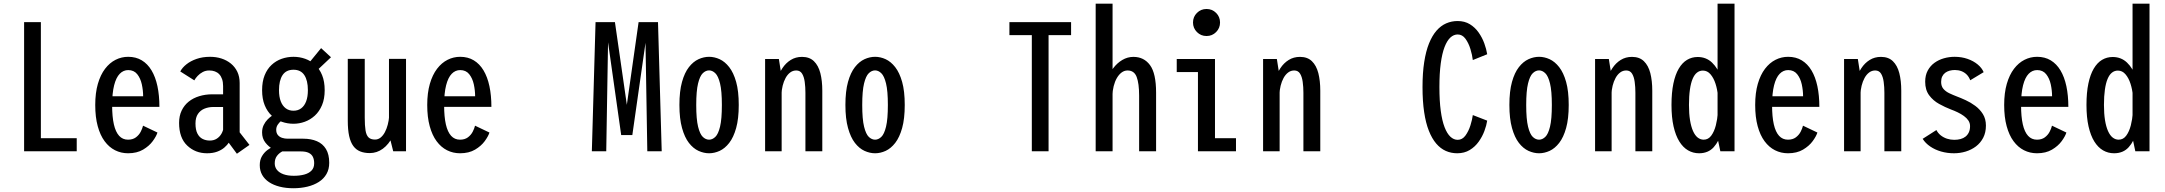

<svg xmlns="http://www.w3.org/2000/svg" viewBox="-20 -820 11740 1041"><path d="M201.6 -70.6H396V0H110.7V-700H201.6Z M570.4 -298.1H756.1Q756.1 -330 748.9 -362.9Q741.6 -395.8 723.9 -417.9Q706.1 -440 675.1 -440Q648.7 -440 629.2 -419.9Q609.6 -399.9 598.8 -357.6Q588 -315.4 588 -248.9Q588 -187.1 597.4 -145.7Q606.9 -104.3 626 -83.5Q645.1 -62.7 674.1 -62.7Q699.9 -62.7 716.7 -75.2Q733.5 -87.7 742.8 -105.5Q752 -123.2 755.6 -138.6L833.7 -101.4Q827.4 -81 808.1 -54.7Q788.9 -28.4 755.7 -8.7Q722.4 11 674.1 11Q636.1 11 603.7 -5.4Q571.3 -21.7 547.2 -54.4Q523.1 -87 509.8 -136.1Q496.4 -185.1 496.4 -250.6Q496.4 -316.3 510.6 -365.4Q524.8 -414.4 549.6 -447Q574.5 -479.6 606.7 -495.8Q638.9 -512 675 -512Q717.1 -512 748.7 -492.9Q780.4 -473.8 801.6 -438.4Q822.9 -402.9 833.6 -352.8Q844.3 -302.6 844.3 -240.4H570.4Z M1264.4 13.6 1198.4 -75.6 1250 -140.1 1332.6 -34.3ZM1192.6 -131.6 1238.1 -78.7Q1232.9 -64.9 1222.6 -49.3Q1212.4 -33.7 1196.4 -19.9Q1180.4 -6.1 1157.2 2.4Q1134 11 1102.3 11Q1039 11 995 -30.8Q951 -72.5 951 -153.6Q951 -191.6 964.9 -220.5Q978.7 -249.4 1003.1 -269Q1027.6 -288.6 1060.6 -298.6Q1093.6 -308.7 1131.6 -308.7H1200.8V-239.9H1136.4Q1110.9 -239.9 1088.9 -231Q1066.9 -222.2 1053.4 -202.6Q1039.9 -183 1039.9 -150.6Q1039.9 -116.4 1050.3 -96Q1060.7 -75.6 1078.4 -66.8Q1096 -57.9 1117.7 -57.9Q1139.2 -57.9 1155.2 -68.1Q1171.2 -78.3 1180.8 -95.1Q1190.4 -111.9 1192.6 -131.6ZM1119.1 -512Q1151.9 -512 1180.6 -502.8Q1209.4 -493.5 1231.8 -475.4Q1254.1 -457.2 1266.8 -430.8Q1279.4 -404.3 1279.4 -369.9V-77.4L1189.6 -94.1V-353.3Q1189.6 -375.1 1184 -391.2Q1178.5 -407.3 1168.6 -417.6Q1158.8 -427.9 1145 -432.9Q1131.3 -437.9 1114.6 -437.9Q1094.9 -437.9 1079.1 -429.4Q1063.2 -420.9 1051.7 -408.6Q1040.1 -396.4 1033.6 -384.3L957.4 -432.6Q968.2 -453.3 990.9 -471.4Q1013.5 -489.4 1046 -500.7Q1078.6 -512 1119.1 -512Z M1571.3 -149Q1538.2 -149 1507.7 -159.8Q1477.2 -170.6 1453.1 -192.9Q1429.1 -215.2 1415.1 -249.6Q1401.1 -283.9 1401.1 -331Q1401.1 -377.9 1414.9 -412Q1428.7 -446.1 1452.6 -468.2Q1476.5 -490.4 1507.1 -501.2Q1537.8 -512 1571.3 -512Q1604.5 -512 1634.8 -501.2Q1665.1 -490.4 1689 -468.2Q1712.9 -446.1 1726.6 -412Q1740.4 -377.9 1740.4 -331Q1740.4 -283.9 1725.8 -249.6Q1711.2 -215.2 1686.8 -192.9Q1662.3 -170.6 1632.4 -159.8Q1602.4 -149 1571.3 -149ZM1571.3 -219.7Q1595.7 -219.7 1613.2 -232.9Q1630.7 -246 1640 -270.8Q1649.3 -295.6 1649.3 -331Q1649.3 -383.6 1630 -412.8Q1610.7 -441.9 1571.3 -441.9Q1531.4 -441.9 1512 -412.8Q1492.7 -383.6 1492.7 -331Q1492.7 -295.6 1502.1 -270.8Q1511.6 -246 1529.1 -232.9Q1546.6 -219.7 1571.3 -219.7ZM1676.4 -417 1636.4 -455.6 1721 -559.1 1774.6 -509.6ZM1624.7 -68Q1666.6 -68 1698.2 -54.4Q1729.8 -40.9 1747.4 -12Q1765 16.9 1765 62.6Q1765 97.5 1750.2 123.4Q1735.4 149.3 1708.7 166.4Q1682 183.5 1646.7 192Q1611.4 200.6 1570.3 200.6Q1529.9 200.6 1496.4 192.1Q1462.9 183.6 1438.8 167.6Q1414.6 151.6 1401.5 128.4Q1388.4 105.1 1388.4 75.5Q1388.4 46.9 1400.5 26.5Q1412.6 6.2 1430.7 -7.1Q1448.7 -20.4 1467 -28Q1485.3 -35.6 1497.1 -38.7L1546 -12.4Q1528.7 -8.4 1511 0.7Q1493.4 9.7 1481.5 25.5Q1469.6 41.3 1469.6 65.9Q1469.6 86.1 1481.7 101.2Q1493.9 116.3 1516.9 124.7Q1540 133.1 1572.9 133.1Q1604.4 133.1 1629.4 126.5Q1654.4 119.8 1668.9 105Q1683.4 90.1 1683.4 65.4Q1683.4 44.9 1676.4 30.5Q1669.3 16.1 1653.6 8.6Q1637.9 1 1612 1H1501.6Q1484.3 1 1460.6 -11.4Q1436.9 -23.8 1419 -46.7Q1401 -69.6 1401 -101.6Q1401 -124.4 1409.7 -142.1Q1418.4 -159.9 1431.4 -172.9Q1444.4 -186 1457.5 -194.5Q1470.6 -202.9 1478.9 -207.4L1525 -178.7Q1515.1 -173.2 1504.1 -164.2Q1493 -155.2 1485.3 -143.1Q1477.6 -131 1477.6 -116.4Q1477.6 -98.9 1486.3 -88.2Q1495.1 -77.4 1509.3 -72.7Q1523.6 -68 1539.6 -68Z M1984.9 10Q1955.5 10 1933 1Q1910.5 -8 1895.6 -28.3Q1880.6 -48.6 1873.1 -82.4Q1865.6 -116.1 1865.6 -166.1V-501H1957.6V-182.3Q1957.6 -138.6 1961.9 -112.4Q1966.3 -86.3 1978.4 -74.8Q1990.4 -63.3 2013.2 -63.3Q2030.1 -63.3 2043.6 -74.1Q2057.1 -85 2066.8 -103.3Q2076.5 -121.6 2082.3 -143.9Q2088.1 -166.1 2089.8 -188.5L2139.3 -185.3Q2131.7 -124.4 2109.8 -80.7Q2087.8 -37 2055.6 -13.5Q2023.4 10 1984.9 10ZM2111.9 0 2089 -91.5V-501H2181.4V0Z M2370.4 -298.1H2556.1Q2556.1 -330 2548.9 -362.9Q2541.6 -395.8 2523.9 -417.9Q2506.1 -440 2475.1 -440Q2448.7 -440 2429.2 -419.9Q2409.6 -399.9 2398.8 -357.6Q2388 -315.4 2388 -248.9Q2388 -187.1 2397.4 -145.7Q2406.9 -104.3 2426 -83.5Q2445.1 -62.7 2474.1 -62.7Q2499.9 -62.7 2516.7 -75.2Q2533.5 -87.7 2542.8 -105.5Q2552 -123.2 2555.6 -138.6L2633.7 -101.4Q2627.4 -81 2608.1 -54.7Q2588.9 -28.4 2555.7 -8.7Q2522.4 11 2474.1 11Q2436.1 11 2403.7 -5.4Q2371.3 -21.7 2347.2 -54.4Q2323.1 -87 2309.8 -136.1Q2296.4 -185.1 2296.4 -250.6Q2296.4 -316.3 2310.6 -365.4Q2324.8 -414.4 2349.6 -447Q2374.5 -479.6 2406.7 -495.8Q2438.9 -512 2475 -512Q2517.1 -512 2548.7 -492.9Q2580.4 -473.8 2601.6 -438.4Q2622.9 -402.9 2633.6 -352.8Q2644.3 -302.6 2644.3 -240.4H2370.4Z M3363 -87.6 3379 -254.3 3442.4 -700H3486.6L3482.3 -605.1L3408.4 -87.6ZM3188.9 0 3209 -700H3278.6L3267 0ZM3348 -87.6 3274.7 -605.1 3269.6 -700H3314.1L3378.3 -254.3L3394 -87.6ZM3489.6 0 3478 -700H3547.6L3567.7 0Z M3824.6 11Q3796 11 3767.3 -2Q3738.6 -15.1 3715.3 -45.1Q3692 -75.1 3677.9 -125.8Q3663.7 -176.4 3663.7 -251Q3663.7 -325.6 3677.8 -375.9Q3691.8 -426.1 3715.2 -456Q3738.6 -485.9 3767.2 -499Q3795.8 -512 3824.6 -512Q3853.4 -512 3881.9 -499Q3910.3 -485.9 3933.7 -456Q3957.1 -426.1 3971.3 -375.9Q3985.4 -325.6 3985.4 -251Q3985.4 -176.4 3971.3 -125.8Q3957.1 -75.1 3933.7 -45.1Q3910.3 -15.1 3881.9 -2Q3853.4 11 3824.6 11ZM3824.6 -62.7Q3842.4 -62.7 3858.2 -77.6Q3874.1 -92.6 3884 -133.2Q3893.9 -173.8 3893.9 -251Q3893.9 -326.9 3884 -367.4Q3874.1 -407.9 3858.2 -423.1Q3842.4 -438.3 3824.6 -438.3Q3806.3 -438.3 3790.5 -423.1Q3774.6 -407.9 3764.8 -367.4Q3754.9 -326.9 3754.9 -251Q3754.9 -173.8 3764.9 -133.2Q3774.9 -92.6 3790.7 -77.6Q3806.5 -62.7 3824.6 -62.7Z M4128.3 0Q4128.3 -109 4128.3 -184Q4128.3 -259 4128.3 -308Q4128.3 -357 4128.3 -387.2Q4128.3 -417.5 4128.3 -436Q4128.3 -454.5 4128.3 -468.8Q4128.3 -483 4128.3 -500H4203L4218 -404.1V0ZM4346.9 0V-317.1Q4346.9 -348.3 4343.1 -375.9Q4339.4 -403.6 4328.8 -420.7Q4318.2 -437.9 4297.2 -437.9Q4278.7 -437.9 4264.2 -426.9Q4249.6 -415.9 4239.4 -397.2Q4229.2 -378.6 4223.5 -355.4Q4217.8 -332.2 4217.2 -308L4183.4 -312.3Q4183.6 -350.3 4193.4 -385.9Q4203.1 -421.6 4221.8 -449.9Q4240.4 -478.3 4267.2 -494.9Q4294 -511.6 4328.4 -511.6Q4368.9 -511.6 4393 -488.2Q4417.1 -464.9 4427.8 -423.7Q4438.4 -382.4 4438.4 -328V0Z M4724.6 11Q4696 11 4667.3 -2Q4638.6 -15.1 4615.3 -45.1Q4592 -75.1 4577.9 -125.8Q4563.7 -176.4 4563.7 -251Q4563.7 -325.6 4577.8 -375.9Q4591.8 -426.1 4615.2 -456Q4638.6 -485.9 4667.2 -499Q4695.8 -512 4724.6 -512Q4753.4 -512 4781.9 -499Q4810.3 -485.9 4833.7 -456Q4857.1 -426.1 4871.3 -375.9Q4885.4 -325.6 4885.4 -251Q4885.4 -176.4 4871.3 -125.8Q4857.1 -75.1 4833.7 -45.1Q4810.3 -15.1 4781.9 -2Q4753.4 11 4724.6 11ZM4724.6 -62.7Q4742.4 -62.7 4758.2 -77.6Q4774.1 -92.6 4784 -133.2Q4793.9 -173.8 4793.9 -251Q4793.9 -326.9 4784 -367.4Q4774.1 -407.9 4758.2 -423.1Q4742.4 -438.3 4724.6 -438.3Q4706.3 -438.3 4690.5 -423.1Q4674.6 -407.9 4664.8 -367.4Q4654.9 -326.9 4654.9 -251Q4654.9 -173.8 4664.9 -133.2Q4674.9 -92.6 4690.7 -77.6Q4706.5 -62.7 4724.6 -62.7Z M5787.3 -700V-629.4H5665.2V0H5574.4V-629.4H5452.9V-700Z M6156.2 0V-301.4Q6156.2 -367.5 6142.9 -402.7Q6129.5 -437.9 6093.5 -437.9Q6076 -437.9 6061.3 -427Q6046.6 -416.1 6035.5 -396.9Q6024.4 -377.8 6018.2 -352.8Q6011.9 -327.7 6011.4 -299.4L5969.1 -308Q5969.4 -347.7 5981.6 -384.3Q5993.9 -420.9 6015.3 -449.6Q6036.7 -478.3 6065 -494.9Q6093.2 -511.6 6125.4 -511.6Q6182.4 -511.6 6215.3 -466.8Q6248.2 -422.1 6248.2 -317.6V0ZM5920.6 0V-800H6012.2V0Z M6521.6 -624.7Q6491.1 -624.7 6469.7 -646.1Q6448.3 -667.5 6448.3 -698Q6448.3 -728.8 6469.7 -750Q6491.1 -771.3 6521.6 -771.3Q6552.4 -771.3 6573.6 -750Q6594.9 -728.8 6594.9 -698Q6594.9 -667.5 6573.6 -646.1Q6552.4 -624.7 6521.6 -624.7ZM6567.5 -70.6H6681.4V0H6475.1V-429.4H6360.1V-500H6567.5Z M6828.3 0Q6828.3 -109 6828.3 -184Q6828.3 -259 6828.3 -308Q6828.3 -357 6828.3 -387.2Q6828.3 -417.5 6828.3 -436Q6828.3 -454.5 6828.3 -468.8Q6828.3 -483 6828.3 -500H6903L6918 -404.1V0ZM7046.9 0V-317.1Q7046.9 -348.3 7043.1 -375.9Q7039.4 -403.6 7028.8 -420.7Q7018.2 -437.9 6997.2 -437.9Q6978.7 -437.9 6964.2 -426.9Q6949.6 -415.9 6939.4 -397.2Q6929.2 -378.6 6923.5 -355.4Q6917.8 -332.2 6917.2 -308L6883.4 -312.3Q6883.6 -350.3 6893.4 -385.9Q6903.1 -421.6 6921.8 -449.9Q6940.4 -478.3 6967.2 -494.9Q6994 -511.6 7028.4 -511.6Q7068.9 -511.6 7093 -488.2Q7117.1 -464.9 7127.8 -423.7Q7138.4 -382.4 7138.4 -328V0Z M7880.7 11Q7847.8 11 7819 -1.7Q7790.3 -14.4 7767.1 -41.4Q7743.9 -68.5 7727.2 -110.7Q7710.4 -152.9 7701.6 -212Q7692.7 -271.1 7692.7 -348Q7692.7 -424.9 7701.9 -483.6Q7711 -542.4 7728 -584.6Q7745.1 -626.8 7768.5 -653.7Q7792 -680.6 7821 -693.3Q7850.1 -706 7883 -706Q7921.1 -706 7949.4 -688.7Q7977.6 -671.4 7996.9 -643.8Q8016.3 -616.2 8027.6 -585.1Q8039 -554 8043.4 -525.9L7965.4 -494.4Q7962.4 -521.5 7952.5 -553.9Q7942.6 -586.4 7925.6 -609.8Q7908.6 -633.1 7883.4 -633.1Q7861.8 -633.1 7843.8 -616.5Q7825.8 -599.9 7812.3 -565.2Q7798.9 -530.4 7791.6 -476.5Q7784.3 -422.5 7784.3 -348Q7784.3 -273.3 7791.6 -219.1Q7798.9 -164.9 7812.4 -130.1Q7826 -95.3 7844 -78.6Q7862 -61.9 7883.4 -61.9Q7908.6 -61.9 7925.6 -85.3Q7942.6 -108.7 7952.5 -140.3Q7962.4 -171.9 7965.4 -196.1L8043.4 -165.9Q8039.6 -140.2 8028.2 -109.7Q8016.9 -79.2 7997.2 -51.7Q7977.6 -24.1 7948.6 -6.6Q7919.7 11 7880.7 11Z M8324.6 11Q8296 11 8267.3 -2Q8238.6 -15.1 8215.3 -45.1Q8192 -75.1 8177.9 -125.8Q8163.7 -176.4 8163.7 -251Q8163.7 -325.6 8177.8 -375.9Q8191.8 -426.1 8215.2 -456Q8238.6 -485.9 8267.2 -499Q8295.8 -512 8324.6 -512Q8353.4 -512 8381.9 -499Q8410.3 -485.9 8433.7 -456Q8457.1 -426.1 8471.3 -375.9Q8485.4 -325.6 8485.4 -251Q8485.4 -176.4 8471.3 -125.8Q8457.1 -75.1 8433.7 -45.1Q8410.3 -15.1 8381.9 -2Q8353.4 11 8324.6 11ZM8324.6 -62.7Q8342.4 -62.7 8358.2 -77.6Q8374.1 -92.6 8384 -133.2Q8393.9 -173.8 8393.9 -251Q8393.9 -326.9 8384 -367.4Q8374.1 -407.9 8358.2 -423.1Q8342.4 -438.3 8324.6 -438.3Q8306.3 -438.3 8290.5 -423.1Q8274.6 -407.9 8264.8 -367.4Q8254.9 -326.9 8254.9 -251Q8254.9 -173.8 8264.9 -133.2Q8274.9 -92.6 8290.7 -77.6Q8306.5 -62.7 8324.6 -62.7Z M8628.3 0Q8628.3 -109 8628.3 -184Q8628.3 -259 8628.3 -308Q8628.3 -357 8628.3 -387.2Q8628.3 -417.5 8628.3 -436Q8628.3 -454.5 8628.3 -468.8Q8628.3 -483 8628.3 -500H8703L8718 -404.1V0ZM8846.9 0V-317.1Q8846.9 -348.3 8843.1 -375.9Q8839.4 -403.6 8828.8 -420.7Q8818.2 -437.9 8797.2 -437.9Q8778.7 -437.9 8764.2 -426.9Q8749.6 -415.9 8739.4 -397.2Q8729.2 -378.6 8723.5 -355.4Q8717.8 -332.2 8717.2 -308L8683.4 -312.3Q8683.6 -350.3 8693.4 -385.9Q8703.1 -421.6 8721.8 -449.9Q8740.4 -478.3 8767.2 -494.9Q8794 -511.6 8828.4 -511.6Q8868.9 -511.6 8893 -488.2Q8917.1 -464.9 8927.8 -423.7Q8938.4 -382.4 8938.4 -328V0Z M9192.1 11Q9159.8 11 9132.5 -4.8Q9105.1 -20.6 9085.1 -52.9Q9065.1 -85.1 9053.8 -134.6Q9042.6 -184 9042.6 -251Q9042.6 -318 9052.9 -367Q9063.2 -416.1 9082.1 -448Q9100.9 -479.9 9127 -495.5Q9153.1 -511 9184.6 -511Q9230.7 -511 9262.5 -480.6Q9294.3 -450.1 9310.8 -401.2Q9327.3 -352.3 9327.3 -296.3L9293.8 -303.4Q9291.2 -335.4 9281.3 -366.2Q9271.4 -397 9254.2 -417.1Q9237.1 -437.3 9212.9 -437.3Q9194.8 -437.3 9180.8 -426.2Q9166.7 -415.1 9157.1 -392.2Q9147.5 -369.3 9142.5 -334.2Q9137.4 -299.1 9137.4 -251Q9137.4 -203.8 9143.1 -168.4Q9148.9 -133.1 9159.4 -109.5Q9169.9 -85.9 9184.6 -74.3Q9199.4 -62.7 9217.1 -62.7Q9242.2 -62.7 9258.3 -84.7Q9274.4 -106.7 9283 -140.2Q9291.5 -173.7 9293.8 -208.6L9327.3 -213.4Q9327.3 -157.4 9314.2 -106.1Q9301.1 -54.7 9271.5 -21.9Q9241.8 11 9192.1 11ZM9307.4 0 9292.4 -71V-800H9384.4V0Z M9570.4 -298.1H9756.1Q9756.1 -330 9748.9 -362.9Q9741.6 -395.8 9723.9 -417.9Q9706.1 -440 9675.1 -440Q9648.7 -440 9629.2 -419.9Q9609.6 -399.9 9598.8 -357.6Q9588 -315.4 9588 -248.9Q9588 -187.1 9597.4 -145.7Q9606.9 -104.3 9626 -83.5Q9645.1 -62.7 9674.1 -62.7Q9699.9 -62.7 9716.7 -75.2Q9733.5 -87.7 9742.8 -105.5Q9752 -123.2 9755.6 -138.6L9833.7 -101.4Q9827.4 -81 9808.1 -54.7Q9788.9 -28.4 9755.7 -8.7Q9722.4 11 9674.1 11Q9636.1 11 9603.7 -5.4Q9571.3 -21.7 9547.2 -54.4Q9523.1 -87 9509.8 -136.1Q9496.4 -185.1 9496.4 -250.6Q9496.4 -316.3 9510.6 -365.4Q9524.8 -414.4 9549.6 -447Q9574.5 -479.6 9606.7 -495.8Q9638.9 -512 9675 -512Q9717.1 -512 9748.7 -492.9Q9780.4 -473.8 9801.6 -438.4Q9822.9 -402.9 9833.6 -352.8Q9844.3 -302.6 9844.3 -240.4H9570.4Z M9978.3 0Q9978.3 -109 9978.3 -184Q9978.3 -259 9978.3 -308Q9978.3 -357 9978.3 -387.2Q9978.3 -417.5 9978.3 -436Q9978.3 -454.5 9978.3 -468.8Q9978.3 -483 9978.3 -500H10053L10068 -404.1V0ZM10196.9 0V-317.1Q10196.9 -348.3 10193.1 -375.9Q10189.4 -403.6 10178.8 -420.7Q10168.2 -437.9 10147.2 -437.9Q10128.7 -437.9 10114.2 -426.9Q10099.6 -415.9 10089.4 -397.2Q10079.2 -378.6 10073.5 -355.4Q10067.8 -332.2 10067.2 -308L10033.4 -312.3Q10033.6 -350.3 10043.4 -385.9Q10053.1 -421.6 10071.8 -449.9Q10090.4 -478.3 10117.2 -494.9Q10144 -511.6 10178.4 -511.6Q10218.9 -511.6 10243 -488.2Q10267.1 -464.9 10277.8 -423.7Q10288.4 -382.4 10288.4 -328V0Z M10574.4 11Q10537.3 11 10504.1 1.4Q10470.9 -8.2 10445.2 -25.9Q10419.4 -43.5 10404.4 -67.3L10478.9 -114.9Q10487.6 -98.1 10502.4 -86.2Q10517.3 -74.4 10536.1 -68.1Q10555 -61.9 10575.9 -61.9Q10594.1 -61.9 10609.8 -66.1Q10625.5 -70.3 10637 -79.5Q10648.4 -88.7 10654.9 -102.7Q10661.4 -116.6 10661.4 -136.1Q10661.4 -152.9 10652.4 -166.5Q10643.3 -180.1 10628 -191.1Q10612.8 -202.2 10594.4 -211Q10575.9 -219.9 10557.4 -226.6Q10526.1 -238.6 10493.9 -256.4Q10461.6 -274.1 10439.9 -303.1Q10418.1 -332.1 10418.1 -376.9Q10418.1 -411.9 10431.9 -437.4Q10445.6 -462.8 10468.4 -479.4Q10491.3 -495.9 10519.8 -504Q10548.2 -512 10577.7 -512Q10615.7 -512 10647.9 -500.7Q10680.1 -489.4 10702.8 -470.5Q10725.5 -451.6 10735.1 -428.7L10662.4 -384.8Q10655.4 -403.6 10643 -415.9Q10630.6 -428.2 10614.3 -434.3Q10597.9 -440.4 10579.2 -440.4Q10564.2 -440.4 10550.7 -436.8Q10537.2 -433.1 10526.8 -425.4Q10516.4 -417.6 10510.5 -405.4Q10504.6 -393.1 10504.6 -375.8Q10504.6 -352.6 10516.9 -338.2Q10529.3 -323.7 10549 -314.4Q10568.8 -305 10590.1 -296.9Q10611 -289.1 10637.8 -276.8Q10664.6 -264.6 10689.6 -246.1Q10714.7 -227.6 10731.1 -201.4Q10747.4 -175.1 10747.4 -139.1Q10747.4 -101.4 10732.7 -73.1Q10717.9 -44.8 10693.2 -26.1Q10668.4 -7.5 10637.6 1.8Q10606.8 11 10574.4 11Z M10920.4 -298.1H11106.1Q11106.1 -330 11098.9 -362.9Q11091.6 -395.8 11073.9 -417.9Q11056.1 -440 11025.1 -440Q10998.7 -440 10979.2 -419.9Q10959.6 -399.9 10948.8 -357.6Q10938 -315.4 10938 -248.9Q10938 -187.1 10947.4 -145.7Q10956.9 -104.3 10976 -83.5Q10995.1 -62.7 11024.1 -62.7Q11049.9 -62.7 11066.7 -75.2Q11083.5 -87.7 11092.8 -105.5Q11102 -123.2 11105.6 -138.6L11183.7 -101.4Q11177.4 -81 11158.1 -54.7Q11138.9 -28.4 11105.7 -8.7Q11072.4 11 11024.1 11Q10986.1 11 10953.7 -5.4Q10921.3 -21.7 10897.2 -54.4Q10873.1 -87 10859.8 -136.1Q10846.4 -185.1 10846.4 -250.6Q10846.4 -316.3 10860.6 -365.4Q10874.8 -414.4 10899.6 -447Q10924.5 -479.6 10956.7 -495.8Q10988.9 -512 11025 -512Q11067.1 -512 11098.7 -492.9Q11130.4 -473.8 11151.6 -438.4Q11172.9 -402.9 11183.6 -352.8Q11194.3 -302.6 11194.3 -240.4H10920.4Z M11442.1 11Q11409.8 11 11382.5 -4.8Q11355.1 -20.6 11335.1 -52.9Q11315.1 -85.1 11303.8 -134.6Q11292.6 -184 11292.6 -251Q11292.6 -318 11302.9 -367Q11313.2 -416.1 11332.1 -448Q11350.9 -479.9 11377 -495.5Q11403.1 -511 11434.6 -511Q11480.7 -511 11512.5 -480.6Q11544.3 -450.1 11560.8 -401.2Q11577.3 -352.3 11577.3 -296.3L11543.8 -303.4Q11541.2 -335.4 11531.3 -366.2Q11521.4 -397 11504.2 -417.1Q11487.1 -437.3 11462.9 -437.3Q11444.8 -437.3 11430.8 -426.2Q11416.7 -415.1 11407.1 -392.2Q11397.5 -369.3 11392.5 -334.2Q11387.4 -299.1 11387.4 -251Q11387.4 -203.8 11393.1 -168.4Q11398.9 -133.1 11409.4 -109.5Q11419.9 -85.9 11434.6 -74.3Q11449.4 -62.7 11467.1 -62.7Q11492.2 -62.7 11508.3 -84.7Q11524.4 -106.7 11533 -140.2Q11541.5 -173.7 11543.8 -208.6L11577.3 -213.4Q11577.3 -157.4 11564.2 -106.1Q11551.1 -54.7 11521.5 -21.9Q11491.8 11 11442.1 11ZM11557.4 0 11542.4 -71V-800H11634.4V0Z"/></svg>

Font: League Mono Thin Condensed
Style: Regular
Weight: 100
Width: 1
Designer: Tyler Finck
Foundry: The League of Moveable Type / Tyler Finck
Version: Version 2.300;RELEASE